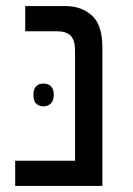

<svg xmlns="http://www.w3.org/2000/svg" viewBox="-20 -612 437 632"><path d="M30 0V-83H227V-445Q227 -480 212.5 -494.5Q198 -509 169 -509H63V-592H195Q248 -592 282.5 -561Q317 -530 317 -456V0ZM90 -300Q90 -319 99 -328Q108 -337 123 -337Q138 -337 147.5 -328Q157 -319 157 -300Q157 -281 147.5 -271.5Q138 -262 123 -262Q108 -262 99 -271Q90 -280 90 -300Z"/></svg>

Font: Noto Sans Hebrew
Style: Regular
Weight: 400
Designer: Monotype Design Team
Foundry: Monotype Imaging Inc.
Version: Version 2.003;January 10, 2023;FontCreator 14.0.0.2877 64-bi